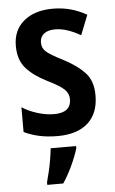

<svg xmlns="http://www.w3.org/2000/svg" viewBox="-55 -591 509 849"><g transform="rotate(-5 200.0 -166.0)"><path d="M367 -155Q367 -75 319.5 -32.5Q272 10 185 10Q140 10 103.5 2Q67 -6 36 -21V-131Q65 -112 103.5 -100Q142 -88 178 -88Q253 -88 253 -148Q253 -173 234 -191.5Q215 -210 158 -238Q100 -267 67.5 -304Q35 -341 35 -403Q35 -473 83 -513Q131 -553 212 -553Q253 -553 290 -543Q327 -533 362 -513L327 -425Q300 -441 271 -451Q242 -461 214 -461Q182 -461 164.5 -447Q147 -433 147 -409Q147 -391 155 -379Q163 -367 184 -353.5Q205 -340 243 -321Q300 -291 333.5 -255Q367 -219 367 -155ZM262 71Q251 107 232 147.5Q213 188 191 221H120V209Q125 191 131.5 164Q138 137 142.5 109Q147 81 149 61H262Z"/></g></svg>

Font: Noto Sans Lao Looped Condensed SemiBold
Style: Regular
Weight: 600
Width: 3
Designer: Mark Frömberg, Ben Mitchell
Foundry: The Fontpad Ltd
Version: Version 1.002; ttfautohint (v1.8.4.7-5d5b)